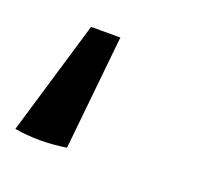

<svg xmlns="http://www.w3.org/2000/svg" viewBox="-76 -105 352 339"><g transform="rotate(20 100.0 64.5)"><path d="M99 -45 77 170Q26 178 -20 170L44 -45Z"/></g></svg>

Font: Piazzolla Medium
Style: Italic
Weight: 500
Italic angle: -11.3°
Designer: Juan Pablo del Peral
Foundry: Huerta Tipografica
Version: Version 1.330